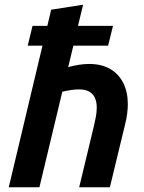

<svg xmlns="http://www.w3.org/2000/svg" viewBox="-20 -796 610 816"><path d="M17.2 0 160.5 -602H97.8L118.2 -686H181.2L197.5 -754.8L333.2 -776L311.5 -686H460.2L439.5 -602H291.8L269.8 -510.8Q292 -516.8 314.5 -520.5Q337 -524.2 359 -524.2Q411.8 -524.2 448.2 -502.9Q484.8 -481.5 504 -443.1Q523.2 -404.8 523.2 -353.5Q523.2 -333.8 520.4 -312.1Q517.5 -290.5 512 -268.8L447 0H316.5L378.5 -258Q382.8 -276.2 387 -297.5Q391.2 -318.8 391.2 -338.8Q391.2 -362.5 383.5 -379.8Q375.8 -397 359.4 -406.5Q343 -416 316 -416Q297.2 -416 279.4 -413.1Q261.5 -410.2 244.8 -406L147.5 0Z"/></svg>

Font: Ubuntu Sans
Style: Italic
Weight: 400
Italic angle: -13.5°
Designer: Dalton Maag Ltd
Foundry: Dalton Maag Ltd
Version: Version 1.006